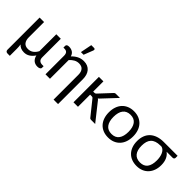

<svg xmlns="http://www.w3.org/2000/svg" viewBox="61 -1639 2704 2704"><g transform="rotate(45 1413.0 -287.0)"><path d="M594.5 -62V-26Q594.5 -14.5 578.8 -4.8Q563 5 534.5 5Q513.5 5 494.2 -1Q475 -7 459.2 -19.8Q443.5 -32.5 432 -51.8Q420.5 -71 415.5 -97.5Q385.5 -52.5 347 -27.8Q308.5 -3 260.5 -3Q223 -3 195.2 -15Q167.5 -27 148.5 -49.5Q152 -28.5 153.2 -7.2Q154.5 14 154.5 32V171.5H110Q91 171.5 80.8 161.5Q70.5 151.5 70.5 133.5V-506.5H159.5V-200Q159.5 -143 186 -109.8Q212.5 -76.5 266 -76.5Q311.5 -76.5 345.8 -101Q380 -125.5 403 -170V-506.5H492.5V-137Q492.5 -98 512.5 -80Q532.5 -62 565.5 -62Z M606.5 -480.5Q606.5 -492 617.2 -501.5Q628 -511 654.5 -511Q695.5 -511 726 -491.5Q756.5 -472 768 -430.5Q802.5 -468 847 -491.2Q891.5 -514.5 946 -514.5Q988 -514.5 1019.5 -500.8Q1051 -487 1072.5 -461.8Q1094 -436.5 1104.8 -401Q1115.5 -365.5 1115.5 -322.5V171.5H1026.5V-322.5Q1026.5 -380 1000.2 -411.8Q974 -443.5 920 -443.5Q880.5 -443.5 846.2 -424.5Q812 -405.5 783 -373V0H694V-369Q694 -408 677.5 -426.2Q661 -444.5 628 -444.5H606.5ZM825.5 -574 859.5 -746.5H915Q928.5 -746.5 933.5 -737.8Q938.5 -729 933.5 -714.5L878.5 -574Z M1341 -506.5V-303H1364Q1374 -303 1380.8 -305.8Q1387.5 -308.5 1395 -317L1555 -488.5Q1562 -497 1569.8 -501.8Q1577.5 -506.5 1590.5 -506.5H1671L1484.5 -308Q1471 -291 1455.5 -281.5Q1464.5 -275.5 1471.8 -267.8Q1479 -260 1485.5 -250L1683.5 0H1604Q1592.5 0 1584.2 -3.8Q1576 -7.5 1570 -17.5L1403.5 -225Q1396 -235.5 1388.8 -238.8Q1381.5 -242 1366.5 -242H1341V0H1251.5V-506.5Z M1945 -514.5Q2000.5 -514.5 2045 -496Q2089.5 -477.5 2121 -443.5Q2152.5 -409.5 2169.2 -361.2Q2186 -313 2186 -253.5Q2186 -193.5 2169.2 -145.5Q2152.5 -97.5 2121 -63.5Q2089.5 -29.5 2045 -11.2Q2000.5 7 1945 7Q1889 7 1844.2 -11.2Q1799.5 -29.5 1768 -63.5Q1736.5 -97.5 1719.8 -145.5Q1703 -193.5 1703 -253.5Q1703 -313 1719.8 -361.2Q1736.5 -409.5 1768 -443.5Q1799.5 -477.5 1844.2 -496Q1889 -514.5 1945 -514.5ZM1945 -62.5Q2020 -62.5 2057 -112.8Q2094 -163 2094 -253Q2094 -343.5 2057 -394Q2020 -444.5 1945 -444.5Q1907 -444.5 1878.8 -431.5Q1850.5 -418.5 1831.8 -394Q1813 -369.5 1803.8 -333.8Q1794.5 -298 1794.5 -253Q1794.5 -163 1831.8 -112.8Q1869 -62.5 1945 -62.5Z M2547 -435Q2497.5 -435 2462.2 -422.5Q2427 -410 2404.5 -386Q2382 -362 2371.8 -326.8Q2361.5 -291.5 2361.5 -246Q2361.5 -156 2400.2 -109.2Q2439 -62.5 2512 -62.5Q2587.5 -62.5 2624.2 -111.2Q2661 -160 2661 -252Q2661 -285 2655.5 -315Q2650 -345 2639.2 -369.2Q2628.5 -393.5 2611.8 -410.5Q2595 -427.5 2572.5 -435ZM2821.5 -504V-462Q2821.5 -457.5 2819.5 -452.8Q2817.5 -448 2813.8 -444Q2810 -440 2804.5 -437.5Q2799 -435 2792 -435H2671.5Q2710 -407 2731.2 -360.5Q2752.5 -314 2752.5 -248.5Q2752.5 -192 2736 -145.2Q2719.5 -98.5 2688.5 -64.5Q2657.5 -30.5 2613 -11.8Q2568.5 7 2512.5 7Q2458 7 2413.2 -10.2Q2368.5 -27.5 2336.8 -60.5Q2305 -93.5 2287.5 -140.8Q2270 -188 2270 -248Q2270 -307.5 2288 -355Q2306 -402.5 2341.2 -435.5Q2376.5 -468.5 2428.2 -486.2Q2480 -504 2547 -504Z"/></g></svg>

Font: Lato
Style: Regular
Weight: 400
Designer: Lukasz Dziedzic with Adam Twardoch and Botio Nikoltchev
Foundry: tyPoland Lukasz Dziedzic
Version: Version 2.015; 2015-08-06; http://www.latofonts.com/